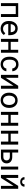

<svg xmlns="http://www.w3.org/2000/svg" viewBox="2532 -3292 770 5873"><g transform="rotate(90 2916.5 -356.0)"><path d="M500.5 0H410.2V-453.6H167V0H76.2V-528.3H500.5Z M966.8 -298.8V-303.2Q962.9 -367.7 931.6 -403.3Q900.4 -438.5 846.2 -438.5Q794.4 -438.5 758.8 -401.4Q724.6 -364.3 715.8 -298.8ZM1050.3 -88.9Q986.3 9.3 857.9 9.3Q752.9 9.3 687.5 -57.6Q623 -124.5 622.6 -236.8V-252.9Q622.6 -328.1 651.4 -387.2Q680.2 -446.3 731.9 -480Q784.7 -513.7 846.2 -513.2Q946.8 -513.2 1002.4 -448.2Q1057.1 -383.3 1057.1 -262.2V-226.6V-224.1H1055.2H712.9Q715.3 -153.3 756.3 -109.4Q797.9 -64.9 862.8 -64.9Q908.7 -64.9 939.9 -83.5Q971.2 -102.1 994.6 -131.8L996.1 -133.8L997.6 -132.3L1049.8 -91.8L1051.8 -90.3Z M1593.8 0H1503.4V-225.6H1260.7V0H1169.9V-528.3H1260.7V-299.3H1503.4V-528.3H1593.8Z M1950.7 -64Q1999 -64 2035.2 -93.3Q2071.3 -122.6 2075.2 -166.5H2160.6Q2158.2 -121.1 2129.4 -80.1Q2100.6 -39.1 2052.5 -14.6Q2004.4 9.8 1950.7 9.8Q1842.8 9.8 1779.1 -62.3Q1715.3 -134.3 1715.3 -259.3V-274.4Q1715.3 -351.6 1743.7 -411.6Q1772 -471.7 1825 -504.9Q1877.9 -538.1 1950.2 -538.1Q2039.1 -538.1 2097.9 -484.9Q2156.7 -431.6 2160.6 -346.7H2075.2Q2071.3 -397.9 2036.4 -430.9Q2001.5 -463.9 1950.2 -463.9Q1881.3 -463.9 1843.5 -414.3Q1805.7 -364.7 1805.7 -271V-253.9Q1805.7 -162.6 1843.3 -113.3Q1880.9 -64 1950.7 -64Z M2604 -528.3H2694.3V0H2604V-385.3L2360.4 0H2270V-528.3H2360.4V-142.6Z M2906.2 -245.6Q2906.2 -164.1 2945.3 -114.3Q2983.9 -64.9 3048.3 -64.9Q3113.8 -64.9 3152.3 -114.7Q3190.9 -165 3190.9 -255.4Q3190.9 -336.9 3151.4 -386.7Q3112.3 -436.5 3047.9 -436.5Q2984.4 -436.5 2945.3 -387.2Q2906.2 -337.9 2906.2 -245.6ZM2815.4 -249.5V-255.4Q2815.4 -329.1 2844.7 -388.2Q2874 -447.3 2926.8 -479Q2980 -511.2 3047.9 -511.2Q3152.8 -511.2 3217.3 -439.9Q3281.2 -369.1 3281.2 -251.5V-245.6Q3281.2 -172.4 3252.9 -114.3Q3224.6 -56.2 3171.4 -23.4Q3144.5 -7.3 3113.8 1Q3083 9.3 3048.3 9.3Q2943.8 9.3 2879.4 -62Q2815.4 -132.8 2815.4 -249.5Z M3826.2 0H3735.8V-225.6H3493.2V0H3402.3V-528.3H3493.2V-299.3H3735.8V-528.3H3826.2Z M4402.8 0H4312.5V-225.6H4069.8V0H3979V-528.3H4069.8V-299.3H4312.5V-528.3H4402.8Z M4646.5 -272.5V-73.7H4780.8Q4831.5 -73.7 4859.4 -99.9Q4887.2 -126 4887.2 -171.4Q4887.2 -215.3 4860.1 -243.4Q4833 -271.5 4784.2 -272.5ZM5166.5 0H5075.7V-528.3H5166.5ZM4646.5 -346.2H4783.7Q4873.5 -345.2 4925.8 -299.3Q4978 -253.4 4978 -174.8Q4978 -95.7 4924.3 -47.9Q4870.6 0 4779.8 0H4556.2V-528.3H4646.5Z M5666 -528.3H5756.3V0H5666V-385.3L5422.4 0H5332V-528.3H5422.4V-142.6ZM5690.4 -720.7Q5690.4 -661.6 5650.1 -625.7Q5609.9 -589.8 5544.4 -589.8Q5479 -589.8 5438.5 -626Q5397.9 -662.1 5397.9 -720.7H5471.7Q5471.7 -686.5 5490.2 -667.2Q5508.8 -647.9 5544.4 -647.9Q5578.6 -647.9 5597.9 -667Q5617.2 -686 5617.2 -720.7Z"/></g></svg>

Font: MAUL
Style: Regular
Weight: 400
Designer: MAUL
Version: Version 1.0; 2020; ttfautohint (v1.8.3)